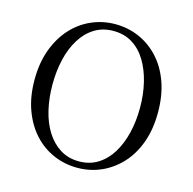

<svg xmlns="http://www.w3.org/2000/svg" viewBox="-110 -856 987 983"><g transform="rotate(15 383.5 -364.5)"><path d="M383 16Q317 16 257.5 -9.5Q198 -35 153 -84Q108 -133 82 -203.5Q56 -274 56 -364Q56 -453 82 -523.5Q108 -594 153 -643.5Q198 -693 257.5 -719Q317 -745 383 -745Q450 -745 509 -719.5Q568 -694 613.5 -645Q659 -596 684.5 -525Q710 -454 710 -364Q710 -275 684.5 -204.5Q659 -134 613.5 -85Q568 -36 509 -10Q450 16 383 16ZM383 -18Q440 -18 483.5 -45.5Q527 -73 556 -120.5Q585 -168 600 -230.5Q615 -293 615 -364Q615 -434 600 -496.5Q585 -559 556 -607Q527 -655 483.5 -682Q440 -709 383 -709Q326 -709 282.5 -682Q239 -655 209.5 -607Q180 -559 165.5 -496.5Q151 -434 151 -364Q151 -293 165.5 -230.5Q180 -168 209.5 -120.5Q239 -73 282.5 -45.5Q326 -18 383 -18Z"/></g></svg>

Font: Noto Serif JP
Style: Regular
Weight: 400
Designer: Ryoko NISHIZUKA  (kana & ideographs); Frank Grießhammer (Latin, Greek & Cyrillic); Wenlong ZHANG  (bopomofo); Sandoll Co
Foundry: Adobe
Version: Version 2.003-H1;hotconv 1.1.1;makeotfexe 2.6.0